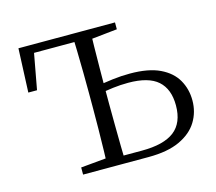

<svg xmlns="http://www.w3.org/2000/svg" viewBox="-79 -606 791 703"><g transform="rotate(-15 316.0 -254.0)"><path d="M283 0V-29H385Q468 -29 508 -60Q548 -91 548 -157Q548 -219 512.5 -250.5Q477 -282 400 -282Q371 -282 342.5 -278.5Q314 -275 285 -269V-300Q317 -305 349.5 -309Q382 -313 415 -313Q485 -313 528 -292.5Q571 -272 591 -237Q611 -202 611 -159Q611 -115 589 -79Q567 -43 521 -21.5Q475 0 402 0ZM248 0Q249 -24 250 -64.5Q251 -105 251.5 -148.5Q252 -192 252 -226V-283Q252 -316 251.5 -359.5Q251 -403 250 -443.5Q249 -484 248 -508H316Q315 -484 314.5 -443.5Q314 -403 313.5 -359.5Q313 -316 313 -283V-226Q313 -192 313.5 -148.5Q314 -105 314.5 -64.5Q315 -24 316 0ZM38 -342 45 -508H283V-477H70L101 -505L71 -342ZM154 0V-27L273 -38H283V0ZM283 -470V-508H411V-482L297 -470Z"/></g></svg>

Font: Noto Serif SC ExtraLight
Style: Regular
Weight: 200
Designer: Ryoko NISHIZUKA 西塚涼子 (kana & ideographs); Frank Grießhammer (Latin, Greek & Cyrillic); Wenlong ZHANG 张文龙 (bopomofo); San
Foundry: Adobe
Version: Version 2.002-H1;hotconv 1.1.0;makeotfexe 2.6.0